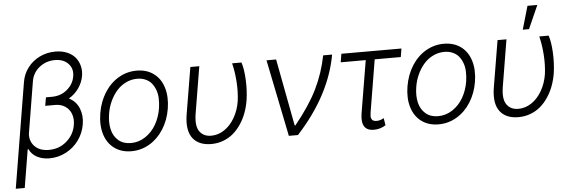

<svg xmlns="http://www.w3.org/2000/svg" viewBox="-57 -960 4059 1357"><g transform="rotate(-5 1973.0 -281.5)"><path d="M367.5 -737.2Q413.7 -737.2 450.3 -721.8Q486.9 -706.3 508.2 -680.4Q529.5 -654.5 538.2 -620.7Q546.9 -587 540.8 -550.1Q533.4 -504.6 505.7 -464.3Q478 -424 434.3 -398.4Q484.7 -373.2 505.7 -321.4Q526.6 -269.5 516 -207Q505.7 -146 469.6 -96.2Q433.6 -46.5 378.7 -17.8Q323.9 11 260.7 11Q212 10.7 174.4 -8.5Q136.7 -27.7 117.2 -67.8L112.9 -65.7L68.2 204.5H4.6L128.2 -543Q137.4 -598.7 171.2 -643.1Q204.9 -687.5 256.4 -712.4Q307.9 -737.2 367.5 -737.2ZM272.7 -417.3H273.1L273.8 -420.8H315.7Q378.9 -420.8 424 -458.8Q469.1 -496.8 478.3 -551.5Q487.6 -606.2 453.5 -641.9Q419.4 -677.6 359 -677.6Q296.2 -677.6 248.8 -639.7Q201.3 -601.9 191.4 -541.2L131 -175.1Q126.8 -121.1 162.3 -84.9Q197.8 -48.7 262.4 -48.7Q335.9 -48.7 388.8 -95Q441.8 -141.3 452.8 -209.2Q459.9 -251.1 447.8 -285.7Q435.7 -320.3 405.7 -340.9Q375.7 -361.5 333.5 -361.5L263.1 -361.2Z M842.7 11.4Q771.7 11.4 722.1 -24.9Q672.6 -61.1 652.5 -126.4Q632.5 -191.8 646.3 -275.2Q659.8 -356.5 699.9 -419.9Q740.1 -483.3 799.5 -518.1Q859 -552.9 927.6 -552.9Q998.6 -552.9 1048.1 -516.7Q1097.7 -480.5 1117.7 -415Q1137.8 -349.4 1124.3 -265.6Q1110.8 -184.7 1070.7 -121.6Q1030.5 -58.6 971.1 -23.6Q911.6 11.4 842.7 11.4ZM843.8 -46.5Q899.9 -46.5 946.9 -77.8Q994 -109 1023.3 -160.3Q1052.6 -211.6 1062.9 -275.2Q1067.8 -311.4 1066.8 -344.1Q1065.7 -376.8 1055.4 -404.5Q1045.1 -432.2 1028.2 -452.4Q1011.4 -472.7 985.3 -484Q959.2 -495.4 926.8 -495.4Q884.6 -495.4 846.9 -477.1Q809.3 -458.8 781.4 -427.2Q753.6 -395.6 734.4 -354Q715.2 -312.5 707.7 -265.6Q697.8 -204.9 709.2 -155.7Q720.5 -106.5 755.3 -76.5Q790.1 -46.5 843.8 -46.5Z M1308.9 -545.5H1372.2L1316.4 -208.5Q1310 -165.8 1314.1 -135.5Q1318.2 -105.1 1332.7 -85.9Q1347.3 -66.8 1367.5 -57.7Q1387.8 -48.7 1414.1 -48.7Q1464.1 -48.7 1508 -78.5Q1551.8 -108.3 1581.5 -160.2Q1611.2 -212 1621.4 -276.3Q1630 -340.9 1625.2 -412.5Q1620.4 -484 1605.1 -545.5H1671.5Q1687.1 -498.9 1690.9 -422.4Q1694.6 -345.9 1683.9 -275.2Q1676.1 -228.7 1660.3 -186.6Q1644.5 -144.5 1620.2 -108.5Q1595.9 -72.4 1565 -46.2Q1534.1 -19.9 1494.1 -5Q1454.2 9.9 1409.1 9.9Q1365.8 9.9 1333.1 -3.6Q1300.4 -17 1279.1 -44.2Q1257.8 -71.4 1251.1 -112.7Q1244.3 -154.1 1252.8 -209.9Z M1959.9 0 1849.1 -545.5H1917.3L2007.5 -69.2H2012.1Q2118.3 -199.2 2172.6 -310.5Q2226.9 -421.9 2251.1 -545.5H2314.6Q2263.1 -259.9 2024.5 0Z M2806.5 -545.5 2796.5 -485.8H2611.5L2549.7 -113.3Q2547.9 -99.1 2547.4 -89.1Q2546.9 -79.2 2549.9 -72.3Q2552.9 -65.3 2556.3 -61.3Q2559.7 -57.2 2565.7 -54.9Q2571.7 -52.6 2577.1 -51.8Q2582.4 -51.1 2589.5 -51.1Q2612.9 -51.1 2638.5 -66.4L2647 -15.3Q2609.4 9.6 2562.5 9.6Q2465.9 9.6 2485.8 -114L2547.9 -485.8H2370.4L2380.3 -545.5Z M3022 11.4Q2951 11.4 2901.5 -24.9Q2851.9 -61.1 2831.9 -126.4Q2811.8 -191.8 2825.6 -275.2Q2839.1 -356.5 2879.3 -419.9Q2919.4 -483.3 2978.9 -518.1Q3038.4 -552.9 3106.9 -552.9Q3177.9 -552.9 3227.5 -516.7Q3277 -480.5 3297.1 -415Q3317.1 -349.4 3303.6 -265.6Q3290.1 -184.7 3250 -121.6Q3209.9 -58.6 3150.4 -23.6Q3090.9 11.4 3022 11.4ZM3023.1 -46.5Q3079.2 -46.5 3126.2 -77.8Q3173.3 -109 3202.6 -160.3Q3231.9 -211.6 3242.2 -275.2Q3247.2 -311.4 3246.1 -344.1Q3245 -376.8 3234.7 -404.5Q3224.4 -432.2 3207.6 -452.4Q3190.7 -472.7 3164.6 -484Q3138.5 -495.4 3106.2 -495.4Q3063.9 -495.4 3026.3 -477.1Q2988.6 -458.8 2960.8 -427.2Q2932.9 -395.6 2913.7 -354Q2894.5 -312.5 2887.1 -265.6Q2877.1 -204.9 2888.5 -155.7Q2899.9 -106.5 2934.7 -76.5Q2969.5 -46.5 3023.1 -46.5Z M3488.3 -545.5H3551.5L3495.7 -208.5Q3489.3 -165.8 3493.4 -135.5Q3497.5 -105.1 3512.1 -85.9Q3526.6 -66.8 3546.9 -57.7Q3567.1 -48.7 3593.4 -48.7Q3643.5 -48.7 3687.3 -78.5Q3731.2 -108.3 3760.8 -160.2Q3790.5 -212 3800.8 -276.3Q3809.3 -340.9 3804.5 -412.5Q3799.7 -484 3784.4 -545.5H3850.9Q3866.5 -498.9 3870.2 -422.4Q3873.9 -345.9 3863.3 -275.2Q3855.5 -228.7 3839.7 -186.6Q3823.9 -144.5 3799.5 -108.5Q3775.2 -72.4 3744.3 -46.2Q3713.4 -19.9 3673.5 -5Q3633.5 9.9 3588.4 9.9Q3545.1 9.9 3512.4 -3.6Q3479.8 -17 3458.5 -44.2Q3437.1 -71.4 3430.4 -112.7Q3423.7 -154.1 3432.2 -209.9ZM3672.2 -603.3 3720.2 -768.5H3790.1L3716.6 -603.3Z"/></g></svg>

Font: Karasuma Gothic
Style: Light Italic
Weight: 300
Italic angle: 9.39998°
Designer: Rasmus Andersson / Ryoko Nishizuka
Foundry: rsms
Version: Version 1.00